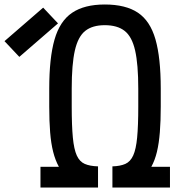

<svg xmlns="http://www.w3.org/2000/svg" viewBox="-168 -834 788 854"><path d="M12 0V-92H94Q78 -121 68.5 -158.5Q59 -196 55 -245.5Q51 -295 51 -360V-440Q51 -576 74.5 -658Q98 -740 152.5 -777Q207 -814 298 -814Q391 -814 445.5 -777.5Q500 -741 523.5 -659Q547 -577 547 -440V-360Q547 -296 543 -246Q539 -196 530 -158.5Q521 -121 505 -92H588V0H332V-94Q367 -95 389.5 -105Q412 -115 424.5 -142.5Q437 -170 442 -222.5Q447 -275 447 -360V-440Q447 -548 433 -609.5Q419 -671 386.5 -696.5Q354 -722 298 -722Q243 -722 211 -696.5Q179 -671 165 -609.5Q151 -548 151 -440V-360Q151 -275 156 -222.5Q161 -170 173.5 -142.5Q186 -115 209 -105Q232 -95 268 -94V0ZM-82 -581 -148 -651 24 -800 90 -730Z"/></svg>

Font: Victor Mono Thin
Style: Regular
Weight: 100
Monospace: yes
Designer: Rune Bjørnerås
Version: Version 1.561;gftools[0.9.30]